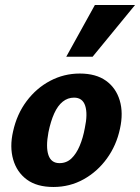

<svg xmlns="http://www.w3.org/2000/svg" viewBox="-20 -731 558 765"><path d="M193 14Q127 14 87 -15.5Q47 -45 32.5 -95.5Q18 -146 32 -207Q47 -276 86 -328Q125 -380 180 -409Q235 -438 298 -438Q362 -438 402 -409.5Q442 -381 457 -331Q472 -281 458 -218Q444 -152 406 -99.5Q368 -47 313 -16.5Q258 14 193 14ZM217 -81Q245 -81 264.5 -99.5Q284 -118 297.5 -150Q311 -182 318 -221Q330 -277 319.5 -309.5Q309 -342 275 -342Q250 -342 230 -326Q210 -310 196 -279Q182 -248 173 -204Q162 -145 173 -113Q184 -81 217 -81ZM244 -505 358 -711H518L349 -505Z"/></svg>

Font: Ysabeau Office ExtraBold
Style: Italic
Weight: 800
Italic angle: -12°
Designer: Christian Thalmann (Catharsis Fonts)
Version: Version 2.001;gftools[0.9.30]; featfreeze: tnum,lnum,ss02